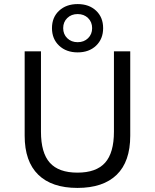

<svg xmlns="http://www.w3.org/2000/svg" viewBox="-20 -912 760 942"><path d="M101 0ZM619 -246Q619 -119 552.5 -54.5Q486 10 360 10Q234 10 167.5 -55Q101 -120 101 -246V-660H181V-266Q181 -162 224.5 -113.5Q268 -65 360 -65Q452 -65 495.5 -113.5Q539 -162 539 -266V-660H619ZM486 -774Q486 -721 451.5 -688Q417 -655 361 -655Q305 -655 270 -688Q235 -721 235 -774Q235 -827 270 -859.5Q305 -892 361 -892Q417 -892 451.5 -859.5Q486 -827 486 -774ZM290 -774Q290 -744 310 -724.5Q330 -705 361 -705Q392 -705 412 -724.5Q432 -744 432 -774Q432 -804 412 -823.5Q392 -843 361 -843Q330 -843 310 -823.5Q290 -804 290 -774Z"/></svg>

Font: Work Sans
Style: Regular
Weight: 400
Designer: Wei Huang
Foundry: Wei Huang
Version: Version 1.500; ttfautohint (v1.6)